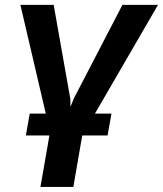

<svg xmlns="http://www.w3.org/2000/svg" viewBox="-20 -548 655 772"><path d="M412.6 -3.4H311L310.5 -2.4L274.9 203.6H142.6L178.7 -3.4H84L99.6 -91.3H164.1L62 -528.3H195.8L262.7 -150.9L263.2 -118.2L277.8 -153.8L472.2 -528.3H615.2L361.8 -91.3H428.2Z"/></svg>

Font: Roboto Mono
Style: Bold Italic
Weight: 700
Designer: Google
Version: Version 2.000985; 2015; ttfautohint (v1.3)